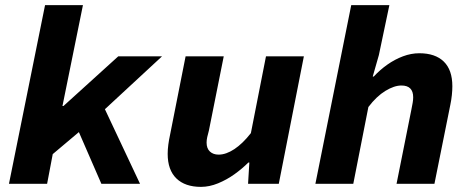

<svg xmlns="http://www.w3.org/2000/svg" viewBox="-20 -718 1840 750"><path d="M15 0 156 -698H304L224 -304H228L442 -498H613L344 -249L186 -116L164 0ZM279 -223 374 -325 527 0H376Z M765 12Q703 12 669 -21Q635 -54 635 -117Q635 -134 637.5 -153Q640 -172 644 -190L705 -498H854L796 -208Q792 -194 789.5 -182.5Q787 -171 787 -161Q787 -138 800 -126Q813 -114 834 -114Q863 -114 895.5 -135.5Q928 -157 960 -198L1019 -498H1167L1069 0H949L954 -83H950Q926 -59 896 -37.5Q866 -16 832 -2Q798 12 765 12Z M1212 0 1352 -698H1501L1460 -503L1436 -419H1440Q1464 -445 1493 -465.5Q1522 -486 1554 -498Q1586 -510 1618 -510Q1680 -510 1713.5 -477.5Q1747 -445 1747 -381Q1747 -365 1745 -346Q1743 -327 1739 -308L1677 0H1529L1587 -290Q1590 -305 1592 -316.5Q1594 -328 1594 -338Q1594 -361 1582.5 -372.5Q1571 -384 1548 -384Q1520 -384 1485.5 -363Q1451 -342 1419 -300L1360 0Z"/></svg>

Font: Source Code Pro ExtraBold
Style: Italic
Weight: 800
Italic angle: -11°
Monospace: yes
Designer: Paul D. Hunt, Teo Tuominen
Foundry: Adobe Systems Incorporated
Version: Version 1.016;hotconv 1.0.116;makeotfexe 2.5.65601